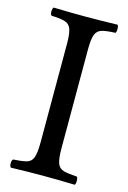

<svg xmlns="http://www.w3.org/2000/svg" viewBox="-103 -699 503 752"><g transform="rotate(15 148.0 -322.5)"><path d="M191 -122Q191 -81 198 -62Q205 -43 224 -38Q243 -33 278 -31Q282 -27 282 -14Q282 -2 278 2Q244 1 210 0.5Q176 0 149 0Q122 0 87.5 0.5Q53 1 19 2Q14 -3 14 -14Q14 -26 19 -31Q54 -33 73 -38Q92 -43 99 -62Q106 -81 106 -122V-523Q106 -565 99 -583.5Q92 -602 73 -607.5Q54 -613 19 -614Q14 -619 14 -630Q14 -642 19 -647Q54 -646 88.5 -645.5Q123 -645 148 -645Q177 -645 211 -645.5Q245 -646 278 -647Q282 -643 282 -630Q282 -618 278 -614Q243 -613 224 -607.5Q205 -602 198 -583.5Q191 -565 191 -523Z"/></g></svg>

Font: Triodion
Style: Regular
Weight: 400
Version: Version 1.201; ttfautohint (v1.8.4.7-5d5b)